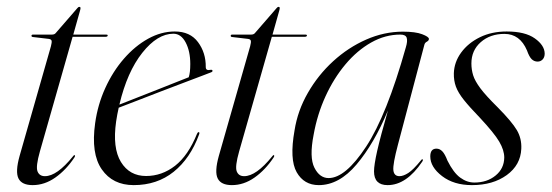

<svg xmlns="http://www.w3.org/2000/svg" viewBox="-20 -530 1603 558"><path d="M121.5 -417 75 -422.5Q71.5 -423 71.5 -426Q71.5 -429.5 76 -429.5H131Q138.5 -429.5 142 -434L204.5 -506Q207.5 -510 210.5 -510Q214 -510 214 -506.5Q214 -503.5 212 -497L193 -429.5H289Q293 -429.5 293 -427Q293 -423 286 -423H191L96 -90Q83.5 -46 89 -32Q94.5 -18 110.5 -18Q145.5 -18 192 -75.5Q195 -80 197 -79Q199.5 -77.5 196 -72Q172 -36 140.8 -14Q109.5 8 75 8Q43.5 8 33.8 -11.2Q24 -30.5 37 -77L128 -395.5Q131 -407 130 -411.5Q129 -416 121.5 -417Z M558.5 -139Q533 -69.5 484.8 -30.8Q436.5 8 368.5 8Q307.5 8 275.8 -37.8Q244 -83.5 256.5 -172Q264 -226 286 -274.2Q308 -322.5 340.2 -359.5Q372.5 -396.5 410.5 -417.5Q448.5 -438.5 488 -438.5Q532.5 -438.5 555.5 -407.5Q578.5 -376.5 578 -335Q578 -324 591.5 -327Q596.5 -328 597.5 -325Q598.5 -322 594 -320Q590 -318.5 568.5 -310.2Q547 -302 515.2 -290Q483.5 -278 448.2 -264.5Q413 -251 380.2 -238.2Q347.5 -225.5 325 -217Q320.5 -197.5 317.5 -177Q306.5 -100 331.5 -59.2Q356.5 -18.5 404.5 -18.5Q450.5 -18.5 488.8 -48.2Q527 -78 552.5 -141Q554.5 -146 557.5 -146Q561 -145.5 558.5 -139ZM484 -432Q437.5 -432 393.5 -376.5Q349.5 -321 327 -226Q348.5 -234.5 377.8 -246Q407 -257.5 436.8 -269.2Q466.5 -281 491.2 -290.8Q516 -300.5 528.5 -305.5Q533 -318.5 533 -344Q533 -381.5 519.5 -406.8Q506 -432 484 -432Z M700.5 -417 654 -422.5Q650.5 -423 650.5 -426Q650.5 -429.5 655 -429.5H710Q717.5 -429.5 721 -434L783.5 -506Q786.5 -510 789.5 -510Q793 -510 793 -506.5Q793 -503.5 791 -497L772 -429.5H868Q872 -429.5 872 -427Q872 -423 865 -423H770L675 -90Q662.5 -46 668 -32Q673.5 -18 689.5 -18Q724.5 -18 771 -75.5Q774 -80 776 -79Q778.5 -77.5 775 -72Q751 -36 719.8 -14Q688.5 8 654 8Q622.5 8 612.8 -11.2Q603 -30.5 616 -77L707 -395.5Q710 -407 709 -411.5Q708 -416 700.5 -417Z M1136.5 -109.5Q1121.5 -53 1123.2 -35.5Q1125 -18 1141 -18Q1152 -18 1166.5 -27.2Q1181 -36.5 1203 -63.5Q1206 -68 1208 -67Q1210.5 -65.5 1207 -60Q1161 8 1106.5 8Q1067 8 1067 -32Q1067 -50.5 1076.2 -91.5Q1085.5 -132.5 1107.5 -209Q1067 -112 1016.2 -52Q965.5 8 906.5 8Q863.5 8 842.2 -29.5Q821 -67 836 -151Q845 -208.5 874.8 -260.2Q904.5 -312 948.2 -352Q992 -392 1044.2 -415Q1096.5 -438 1151 -438Q1187.5 -438 1207 -430.5Q1226.5 -423 1226.5 -417Q1226.5 -412 1220.8 -409Q1215 -406 1213.5 -400.5ZM891.5 -138.5Q878.5 -72.5 893.8 -42.5Q909 -12.5 935 -12.5Q984 -12.5 1044 -103.8Q1104 -195 1159.5 -392.5Q1165 -410.5 1162 -420Q1159 -429.5 1143.5 -429.5Q1099.5 -429.5 1058.8 -406.5Q1018 -383.5 984 -343Q950 -302.5 926 -250Q902 -197.5 891.5 -138.5Z M1358.5 0.5Q1395.5 0.5 1420.2 -19.8Q1445 -40 1445.5 -72Q1445.5 -93.5 1431 -118.2Q1416.5 -143 1374.5 -188Q1345 -218.5 1328.2 -239.5Q1311.5 -260.5 1305 -278.2Q1298.5 -296 1299 -317Q1300 -349.5 1320.2 -377.2Q1340.5 -405 1374.8 -421.8Q1409 -438.5 1452.5 -438.5Q1506 -438.5 1534.2 -418.5Q1562.5 -398.5 1563 -374.5Q1563 -363.5 1557 -357.2Q1551 -351 1542.5 -351Q1532.5 -351 1525.2 -358Q1518 -365 1511.5 -383.5Q1491 -431.5 1446 -431.5Q1404.5 -431.5 1377.2 -407.5Q1350 -383.5 1350 -345.5Q1350 -328 1355 -311.5Q1360 -295 1376.2 -273.2Q1392.5 -251.5 1426.5 -218Q1467.5 -176.5 1482 -152Q1496.5 -127.5 1495 -97.5Q1493 -50.5 1452.8 -21.2Q1412.5 8 1351.5 8Q1299 8 1264.8 -18.2Q1230.5 -44.5 1230.5 -75.5Q1230.5 -98 1248.5 -98Q1258 -98 1265.5 -90.2Q1273 -82.5 1280.5 -63Q1298 -28 1317.5 -13.8Q1337 0.5 1358.5 0.5Z"/></svg>

Font: Fraunces 144pt Light
Style: Italic
Weight: 300
Italic angle: -16°
Version: Version 1.000;[0bf87f6ff]